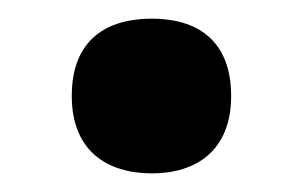

<svg xmlns="http://www.w3.org/2000/svg" viewBox="-20 -455 325 206"><path d="M143 -269C190 -269 228 -293 228 -352C228 -413 190 -435 143 -435C95 -435 57 -413 57 -352C57 -293 95 -269 143 -269Z"/></svg>

Font: Noto Sans Adlam
Style: Bold
Weight: 700
Designer: Mark Jamra, Neil Patel
Foundry: JamraPatel LLC
Version: Version 3.001